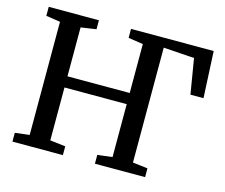

<svg xmlns="http://www.w3.org/2000/svg" viewBox="-104 -883 1195 1022"><g transform="rotate(15 493.5 -371.5)"><path d="M43 0V-48.5L122.5 -58V-681.5L44 -693.5V-743H320.5V-693.5L236 -681V-411.5H579V-681L497.5 -693.5V-743H953L965.5 -486.5H893.5L861.5 -680L691.5 -691.5V-58.5L774 -48.5V0H497.5V-48.5L579 -58.5V-350H236V-58.5L321 -48.5V0Z"/></g></svg>

Font: Merriweather 28pt Medium
Style: Regular
Weight: 500
Version: Version 2.100